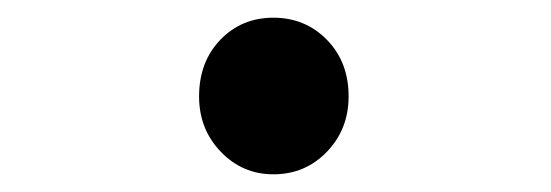

<svg xmlns="http://www.w3.org/2000/svg" viewBox="-20 -478 623 217"><path d="M205 -369Q205 -408 229 -433Q253 -458 289 -458Q325 -458 349.5 -433Q374 -408 374 -369Q374 -332 349.5 -306.5Q325 -281 289 -281Q254 -281 229.5 -306.5Q205 -332 205 -369Z"/></svg>

Font: Merged Yaku Han JP SemiBold
Style: Regular
Weight: 600
Designer: Ryoko NISHIZUKA 西塚涼子 (kana, bopomofo & ideographs); Paul D. Hunt (Latin, Greek & Cyrillic); Sandoll Communications 산돌커뮤니
Foundry: Adobe
Version: Version 2.004